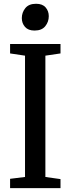

<svg xmlns="http://www.w3.org/2000/svg" viewBox="-20 -970 364 990"><path d="M109 -57.5V-683L32 -694.5V-743H292V-694.5L214 -683V-57.5L292 -46.5V0H32V-48ZM157.5 -812.5Q125.5 -812.5 109 -831.2Q92.5 -850 92.5 -876.5Q92.5 -905.5 110.5 -928Q128.5 -950.5 165.5 -950.5H166.5Q199 -950.5 215.2 -931.8Q231.5 -913 231.5 -886.5Q231.5 -857.5 213.5 -835Q195.5 -812.5 158.5 -812.5Z"/></svg>

Font: Merriweather 24pt SemiCondensed
Style: Regular
Weight: 400
Width: 4
Designer: Eben Sorkin
Foundry: Eben Sorkin
Version: Version 2.100